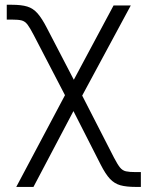

<svg xmlns="http://www.w3.org/2000/svg" viewBox="-20 -565 600 790"><path d="M46.9 204.1 266.6 -209.5H298.8L449.2 84Q463.4 111.3 473.6 124Q483.9 136.7 498.3 139.9Q512.7 143.1 538.6 143.1H559.6V204.1H538.6Q500 204.1 475.3 197.3Q450.7 190.4 432.4 170.9Q414.1 151.4 394 111.8L282.2 -107.9L117.7 204.1ZM259.8 -149.4 118.7 -420.9Q103 -451.2 92.8 -464.4Q82.5 -477.5 68.8 -481Q55.2 -484.4 28.8 -484.4H7.8V-545.4H28.8Q67.9 -545.4 92 -538.1Q116.2 -530.8 134.5 -510Q152.8 -489.3 173.3 -449.2L283.7 -236.8L447.3 -542.5H518.1L306.2 -149.4Z"/></svg>

Font: Inter 16pt Light
Style: Regular
Weight: 300
Version: Version 4.001;git-66647c0bb